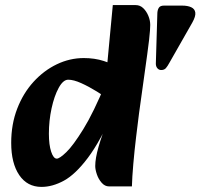

<svg xmlns="http://www.w3.org/2000/svg" viewBox="-20 -718 787 754"><path d="M143 16Q87 16 55.5 -30.5Q24 -77 24 -157Q24 -230 47.5 -291Q71 -352 111.5 -396.5Q152 -441 203 -465.5Q254 -490 309 -490Q352 -490 387.5 -478.5Q423 -467 448 -455L419 -321Q392 -339 360.5 -358.5Q329 -378 299 -391.5Q269 -405 248 -405Q228 -405 210.5 -373Q193 -341 182.5 -292.5Q172 -244 172 -193Q172 -149 181 -122Q190 -95 203 -95Q214 -95 240.5 -120.5Q267 -146 307 -210.5Q347 -275 396 -393L427 -283Q374 -163 325 -98Q276 -33 231 -8.5Q186 16 143 16ZM408 14Q392 14 379.5 0Q367 -14 360.5 -33Q354 -52 354 -66Q354 -96 367 -141.5Q380 -187 399 -233L414 -269L373 -311L384 -416L398 -433L423 -698H513Q530 -698 542.5 -686Q555 -674 562.5 -656Q570 -638 570 -620Q570 -612 569 -598Q568 -584 565.5 -561.5Q563 -539 558 -503L526 -273Q521 -234 514.5 -180Q508 -126 503.5 -74Q499 -22 498 14ZM598 -668Q599 -681 604.5 -688.5Q610 -696 624 -696H695Q717 -696 731 -689.5Q745 -683 747 -668.5Q749 -654 735 -629L645 -471Q638 -458 631.5 -450.5Q625 -443 613 -443Q604 -443 598 -450Q592 -457 592 -468Z"/></svg>

Font: Alkatra
Style: Regular
Weight: 400
Designer: Suman Bhandary
Version: Version 1.100;gftools[0.9.22]